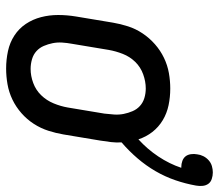

<svg xmlns="http://www.w3.org/2000/svg" viewBox="-64 -643 715 627"><g transform="rotate(90 293.5 -329.5)"><path d="M204 8Q175 8 147 2Q119 -4 96 -19Q73 -34 58 -56.5Q43 -79 36 -106Q29 -133 29 -162Q29 -191 34 -221L54 -341Q58 -365 66 -390Q74 -415 89 -437.5Q104 -460 124.5 -478Q145 -496 169 -507.5Q193 -519 218.5 -523.5Q244 -528 269 -528Q297 -528 323.5 -522.5Q350 -517 372.5 -503.5Q395 -490 411 -469.5Q427 -449 435 -424Q467 -453 491 -489Q515 -525 528 -564H526Q515 -564 505.5 -567.5Q496 -571 490.5 -578Q485 -585 483.5 -595.5Q482 -606 484 -616Q485 -626 490 -636Q495 -646 503.5 -653.5Q512 -661 522.5 -664Q533 -667 543 -667Q554 -667 564.5 -663.5Q575 -660 580.5 -652Q586 -644 587 -633.5Q588 -623 586 -612Q580 -578 568.5 -544.5Q557 -511 539 -480Q521 -449 497 -421Q473 -393 445 -369Q446 -352 444 -334.5Q442 -317 439 -299L419 -179Q415 -155 407 -130Q399 -105 384.5 -82.5Q370 -60 349.5 -42Q329 -24 305 -12.5Q281 -1 255 3.5Q229 8 204 8ZM205 -72Q228 -72 251 -80.5Q274 -89 291 -106.5Q308 -124 317.5 -147Q327 -170 331 -193L351 -313Q353 -329 354 -345Q355 -361 352 -376Q349 -391 343 -405Q337 -419 326 -429Q315 -439 300 -443.5Q285 -448 269 -448Q246 -448 222.5 -439.5Q199 -431 182 -413.5Q165 -396 156 -373Q147 -350 143 -327L123 -207Q120 -191 119 -175Q118 -159 121 -144Q124 -129 130 -115Q136 -101 147 -91Q158 -81 173.5 -76.5Q189 -72 205 -72Z"/></g></svg>

Font: Iosevka Medium Oblique
Style: Regular
Weight: 500
Italic angle: -9°
Monospace: yes
Designer: Belleve Invis
Foundry: Belleve Invis
Version: Version 32.5.0; ttfautohint (v1.8.4)